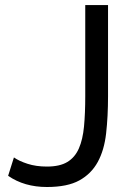

<svg xmlns="http://www.w3.org/2000/svg" viewBox="-20 -730 525 761"><path d="M12.2 -33.2 35.2 -106Q55.2 -91.8 89.1 -80.8Q123 -69.8 166 -69.8Q216.8 -69.8 246.8 -87.9Q276.9 -106 292.5 -141.4Q308.1 -176.8 313 -228.8Q317.9 -280.8 317.9 -349.1V-710H408.2V-349.1Q408.2 -268.1 400.6 -201.4Q393.1 -134.8 367.4 -87.9Q341.8 -41 294.4 -14.9Q247.1 11.2 166 11.2Q76.2 11.2 12.2 -33.2Z"/></svg>

Font: Raleway Medium
Style: Regular
Weight: 500
Designer: Matt McInerney, Pablo Impallari, Rodrigo Fuenzalida
Foundry: Matt McInerney, Pablo Impallari, Rodrigo Fuenzalida
Version: Version 3.000g; ttfautohint (v1.5) -l 8 -r 28 -G 28 -x 14 -D